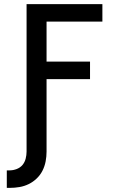

<svg xmlns="http://www.w3.org/2000/svg" viewBox="-20 -690 590 932"><path d="M13 222V137H27Q44 137 61 130.5Q78 124 89 111Q100 98 104.5 80.5Q109 63 109 46V-670H477V-585H206V-391H417V-306H206V46Q206 70 201.5 93.5Q197 117 186.5 138Q176 159 158.5 176Q141 193 119.5 203.5Q98 214 74.5 218Q51 222 27 222Z"/></svg>

Font: Lode Dark Term
Style: Bold
Weight: 700
Monospace: yes
Designer: Belleve Invis
Foundry: Belleve Invis
Version: Version 29.2.0